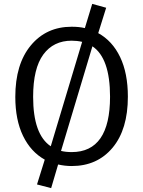

<svg xmlns="http://www.w3.org/2000/svg" viewBox="-20 -845 739 991"><path d="M487 -674Q560 -634 600 -550.5Q640 -467 640 -346Q640 -177 561 -82.5Q482 12 350 12Q315 12 280 4L244 126L171 107L211 -21Q139 -61 99 -143.5Q59 -226 59 -345Q59 -514 139 -610.5Q219 -707 350 -707Q389 -707 418 -700L456 -825L528 -805ZM151 -345Q151 -151 242 -90L404 -629Q378 -635 350 -635Q256 -635 203.5 -563.5Q151 -492 151 -345ZM350 -60Q548 -60 548 -346Q548 -545 457 -606L295 -66Q320 -60 350 -60Z"/></svg>

Font: Sedus Text
Style: Regular
Weight: 400
Designer: TypeMates
Foundry: TypeMates, Runge Thomsen GbR
Version: Version 4.202;PS 004.202;hotconv 1.0.88;makeotf.lib2.5.64775